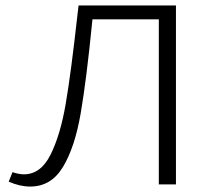

<svg xmlns="http://www.w3.org/2000/svg" viewBox="-20 -678 779 706"><path d="M627 0H564V-607H320Q298 -384 276.5 -260Q255 -136 211.5 -64Q168 8 91 8Q53 8 12 -10L26 -45Q49 -37 68 -37Q130 -37 166 -109.5Q202 -182 221.5 -295.5Q241 -409 265 -625L269 -658H627Z"/></svg>

Font: Ysabeau Semilight
Style: Regular
Weight: 300
Designer: Christian Thalmann (Catharsis Fonts)
Version: Version 0.003